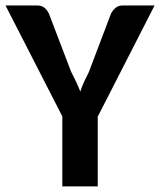

<svg xmlns="http://www.w3.org/2000/svg" viewBox="-27 -668 574 688"><path d="M0 0ZM323.2 -250V0H196.3V-251L-7.3 -648.4H106.4Q122.1 -648.4 131.8 -640.6Q141.6 -632.8 147.9 -620.1L228 -410.6Q238.3 -391.1 246.3 -374Q254.4 -356.9 260.7 -339.8Q266.1 -356.9 273.9 -374Q281.7 -391.1 291.5 -410.2L371.1 -620.1Q376.5 -630.4 386.7 -639.4Q397 -648.4 413.1 -648.4H526.9Z"/></svg>

Font: Carlito
Style: Bold
Weight: 700
Designer: Lukasz Dziedzic
Foundry: tyPoland Lukasz Dziedzic
Version: Version 1.104